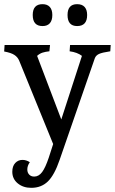

<svg xmlns="http://www.w3.org/2000/svg" viewBox="-44 -683 551 921"><path d="M15 141Q15 114 29 99Q43 84 64 84Q82 84 99 95Q87 112 87 130Q87 145 96 154.5Q105 164 120 164Q142 164 158 142.5Q174 121 190 73L211 8L48 -392Q41 -409 25 -419.5Q9 -430 -24 -436L-22 -467H196L193 -437Q174 -435 160 -430.5Q146 -426 134 -415L250 -110L349 -415Q327 -432 290 -437L292 -467H487L485 -437Q445 -431 430.5 -424Q416 -417 411 -404L242 84Q217 157 185.5 187.5Q154 218 106 218Q67 218 41 196.5Q15 175 15 141ZM113 -611Q113 -663 160 -663Q183 -663 195 -649.5Q207 -636 207 -611Q207 -585 195 -571.5Q183 -558 160 -558Q113 -558 113 -611ZM280 -611Q280 -663 326 -663Q350 -663 362 -649.5Q374 -636 374 -611Q374 -558 326 -558Q280 -558 280 -611Z"/></svg>

Font: Caladea
Style: Regular
Weight: 400
Designer: Carolina Giovagnoli and Andres Torresi
Foundry: Carolina Giovagnoli & Andres Torresi
Version: Version 1.001